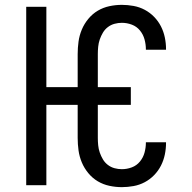

<svg xmlns="http://www.w3.org/2000/svg" viewBox="-20 -763 790 791"><path d="M482 8Q456 8 430.5 2.5Q405 -3 383 -16Q361 -29 344 -49.5Q327 -70 317 -94Q307 -118 303.5 -143.5Q300 -169 300 -195V-331H171V0H88V-735H171V-404H300V-540Q300 -566 303.5 -591.5Q307 -617 317 -641Q327 -665 344 -685.5Q361 -706 383 -719Q405 -732 430.5 -737.5Q456 -743 482 -743Q506 -743 530.5 -738.5Q555 -734 576.5 -722.5Q598 -711 615 -693.5Q632 -676 643 -654.5Q654 -633 659 -609Q664 -585 664 -561Q664 -560 664 -559.5Q664 -559 664 -558H581Q581 -558 581 -558.5Q581 -559 581 -560Q581 -580 575.5 -600.5Q570 -621 556.5 -637.5Q543 -654 523 -661.5Q503 -669 482 -669Q467 -669 452 -665Q437 -661 424.5 -651.5Q412 -642 404 -628.5Q396 -615 391 -600.5Q386 -586 384.5 -570.5Q383 -555 383 -540V-404H519V-331H383V-195Q383 -180 384.5 -164.5Q386 -149 391 -134.5Q396 -120 404 -106.5Q412 -93 424.5 -83.5Q437 -74 452 -70Q467 -66 482 -66Q503 -66 523 -73.5Q543 -81 556.5 -97.5Q570 -114 575.5 -134.5Q581 -155 581 -175Q581 -176 581 -176.5Q581 -177 581 -177H664Q664 -176 664 -175.5Q664 -175 664 -174Q664 -150 659 -126Q654 -102 643 -80.5Q632 -59 615 -41.5Q598 -24 576.5 -12.5Q555 -1 530.5 3.5Q506 8 482 8Z"/></svg>

Font: Zed Sans Extended
Style: Regular
Weight: 400
Width: 7
Designer: Belleve Invis
Foundry: Belleve Invis
Version: Version 1.0.0; ttfautohint (v1.8.4)